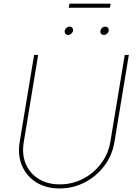

<svg xmlns="http://www.w3.org/2000/svg" viewBox="-20 -1031 749 1061"><path d="M309.6 10.3Q234.4 10.3 180.4 -23.4Q126.5 -57.1 101.6 -115.5Q76.7 -173.8 88.9 -247.6L168.5 -727.5H190.9L111.3 -245.6Q100.1 -178.2 122.3 -125.5Q144.5 -72.8 193.4 -42.5Q242.2 -12.2 310.1 -12.2Q379.4 -12.2 438.7 -43Q498 -73.7 538.3 -127Q578.6 -180.2 589.8 -247.6L669.4 -727.5H691.9L612.3 -245.6Q600.1 -171.9 556.2 -114Q512.2 -56.2 448 -22.9Q383.8 10.3 309.6 10.3ZM554.2 -837.9Q544.4 -837.9 538.8 -844.7Q533.2 -851.6 535.2 -861.3Q536.6 -870.6 544.4 -877.2Q552.2 -883.8 562 -883.8Q571.3 -883.8 576.7 -877.2Q582 -870.6 580.6 -861.3Q579.1 -851.6 571.3 -844.7Q563.5 -837.9 554.2 -837.9ZM356.9 -837.9Q347.2 -837.9 341.6 -844.7Q335.9 -851.6 337.9 -861.3Q339.4 -870.6 347.2 -877.2Q355 -883.8 364.7 -883.8Q374 -883.8 379.4 -877.2Q384.8 -870.6 383.3 -861.3Q381.8 -851.6 374 -844.7Q366.2 -837.9 356.9 -837.9ZM591.3 -1010.7 587.4 -988.3H359.9L363.8 -1010.7Z"/></svg>

Font: Inter 17pt Thin
Style: Italic
Weight: 250
Italic angle: -9.3988°
Version: Version 4.001;git-66647c0bb